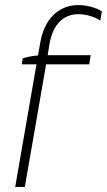

<svg xmlns="http://www.w3.org/2000/svg" viewBox="-20 -738 422 758"><path d="M70 -508 66 -484H124L40 0H78L162 -484H332L338 -520H168L176 -567C189 -642 231 -682 289 -682C321 -682 352 -672 376 -657L382 -693C360 -708 322 -718 289 -718C213 -718 155 -664 139 -570L130 -519C111 -518 87 -513 70 -508Z"/></svg>

Font: Fixel Text 20240404 ExtraLight
Style: Italic
Weight: 200
Width: 4
Italic angle: -10°
Designer: AlfaBravo + MacPaw
Foundry: Kyrylo Tkachov, Marchela Mozhyna, Serhii Makarenko, Maria Weinstein, Zakhar Kryvoshyya
Version: Version 1.211;Glyphs 3.2 (3225)